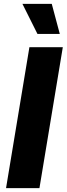

<svg xmlns="http://www.w3.org/2000/svg" viewBox="-20 -971 344 991"><path d="M304.2 -727.5 183.6 0H11.2L131.8 -727.5ZM173.3 -795.9 95.7 -951.2H247.1L288.6 -795.9Z"/></svg>

Font: Inter ExtraBold
Style: Italic
Weight: 800
Italic angle: -9.3988°
Designer: Rasmus Andersson
Foundry: rsms
Version: Version 4.001;git-66647c0bb